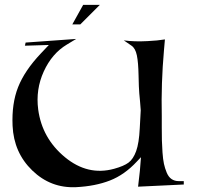

<svg xmlns="http://www.w3.org/2000/svg" viewBox="-20 -774 873 794"><path d="M279 -673 324 -754H393L312 -673ZM563 -124 546 -106Q495 -51 434.5 -27.5Q374 -4 295 0Q190 5 113.5 -69Q37 -143 32 -254Q28 -346 55 -414Q82 -482 148 -552L182 -588L83 -585L86 -598L295 -613L257 -590Q195 -553 161 -478.5Q127 -404 138 -321Q154 -202 248.5 -124Q343 -46 452 -76Q492 -87 511.5 -101.5Q531 -116 543 -149Q555 -182 558 -244L562 -318Q561 -331 559 -356Q557 -381 556 -388Q554 -409 553 -462.5Q552 -516 546 -545Q540 -574 524 -585L492 -607Q536 -601 590 -604Q632 -606 662 -611L658 -565Q646 -430 649 -295Q649 -278 649 -246.5Q649 -215 649.5 -193.5Q650 -172 652 -143.5Q654 -115 658 -96.5Q662 -78 669.5 -60Q677 -42 689.5 -33.5Q702 -25 719 -25H740V-11L551 -2Q560 -73 563 -124Z"/></svg>

Font: Roman Uncial Modern
Style: Medium
Weight: 500
Version: Version 001.000